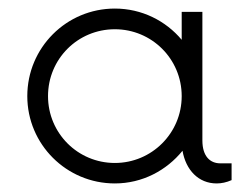

<svg xmlns="http://www.w3.org/2000/svg" viewBox="-20 -425 590 453"><path d="M500 -39.6C475.6 -39.6 457.5 -56.2 457.5 -93.8V-397H408.7V-331.1C371.1 -376 314.5 -404.8 251 -404.8C136.7 -404.8 44.4 -312.5 44.4 -198.2C44.4 -84.5 136.7 7.8 251 7.8C315.9 7.8 373 -22.9 410.6 -69.3C418.5 -23.9 448.2 7.8 491.2 7.8C502.4 7.8 514.2 5.4 526.4 0V-39.6ZM251 -40.5C163.6 -40.5 93.3 -110.8 93.3 -198.2C93.3 -286.1 163.6 -356 251 -356C337.9 -356 408.7 -286.1 408.7 -198.2C408.7 -110.8 337.9 -40.5 251 -40.5Z"/></svg>

Font: Now Light
Style: Regular
Weight: 300
Designer: Alfredo Marco Pradil
Foundry: Alfredo Marco Pradil
Version: Version 1.200;hotconv 1.0.109;makeotfexe 2.5.65596